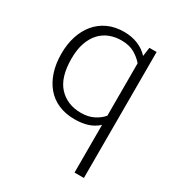

<svg xmlns="http://www.w3.org/2000/svg" viewBox="-169 -585 854 924"><g transform="rotate(30 257.5 -123.0)"><path d="M383 -35Q358 -12 326 -2Q294 8 254 8Q204 8 164.5 -9Q125 -26 98 -58Q71 -90 56.5 -134.5Q42 -179 42 -235Q42 -287 56 -331Q70 -375 97 -407.5Q124 -440 163 -458Q202 -476 253 -476Q295 -476 330 -461.5Q365 -447 388 -421L395 -470H435V230H383ZM383 -377Q365 -399 335.5 -416.5Q306 -434 261 -434Q227 -434 197 -422.5Q167 -411 144.5 -387Q122 -363 109 -326Q96 -289 96 -238Q96 -134 142.5 -84Q189 -34 266 -34Q306 -34 336 -49.5Q366 -65 383 -86Z"/></g></svg>

Font: Mukta Vaani ExtraLight
Style: Regular
Weight: 275
Designer: Noopur Datye, Girish Dalvi, Yashodeep Gholap, Pallavi Karambelkar
Foundry: Ek Type
Version: Version 2.538;PS 1.000;hotconv 16.6.51;makeotf.lib2.5.65220;